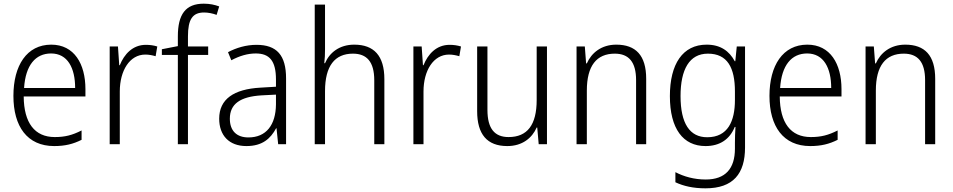

<svg xmlns="http://www.w3.org/2000/svg" viewBox="-20 -785 5187 1045"><path d="M259 -542C126 -542 53 -429 53 -263C53 -97 128 10 275 10C334 10 378 -1 424 -24V-75C373 -49 333 -39 278 -39C169 -39 110 -116 109 -260H445V-300C445 -437 384 -542 259 -542ZM258 -494C348 -494 389 -415 389 -306H111C119 -430 173 -494 258 -494Z M774 -541C702 -541 656 -490 632 -430H629L622 -532H577V0H632V-287C632 -401 686 -488 771 -488C791 -488 810 -484 827 -479L836 -532C817 -538 796 -541 774 -541Z M1113 -486V-532H1003V-587C1003 -680 1028 -717 1091 -717C1113 -717 1138 -712 1159 -704L1173 -750C1149 -759 1122 -765 1089 -765C990 -765 948 -707 948 -587V-534L861 -517V-486H948V0H1003V-486Z M1376 -541C1320 -541 1266 -525 1221 -501L1239 -457C1284 -481 1328 -494 1372 -494C1446 -494 1482 -455 1482 -352V-313L1398 -308C1252 -300 1173 -245 1173 -139C1173 -49 1226 10 1321 10C1408 10 1452 -30 1483 -87H1485L1494 0H1537V-358C1537 -485 1486 -541 1376 -541ZM1404 -266 1482 -270V-217C1481 -105 1429 -37 1332 -37C1269 -37 1231 -72 1231 -139C1231 -219 1287 -259 1404 -266Z M1749 -517V-760H1693V0H1749V-289C1749 -426 1802 -493 1901 -493C1976 -493 2017 -449 2017 -348V0H2072V-354C2072 -482 2015 -542 1908 -542C1827 -542 1773 -498 1749 -441H1745C1748 -466 1749 -489 1749 -517Z M2427 -541C2355 -541 2309 -490 2285 -430H2282L2275 -532H2230V0H2285V-287C2285 -401 2339 -488 2424 -488C2444 -488 2463 -484 2480 -479L2489 -532C2470 -538 2449 -541 2427 -541Z M2957 -532H2901V-241C2901 -105 2850 -39 2748 -39C2672 -39 2633 -85 2633 -187V-532H2577V-180C2577 -54 2631 10 2741 10C2823 10 2876 -34 2901 -91H2904L2912 0H2957Z M3334 -542C3253 -542 3199 -497 3174 -440H3170L3163 -532H3118V0H3174V-292C3174 -427 3227 -493 3326 -493C3402 -493 3442 -448 3442 -349V0H3497V-356C3497 -484 3440 -542 3334 -542Z M3826 -542C3696 -542 3626 -437 3626 -262C3626 -84 3698 10 3820 10C3898 10 3952 -27 3979 -94H3983C3981 -64 3980 -35 3980 -8V24C3980 133 3928 192 3821 192C3758 192 3702 176 3656 152V207C3701 228 3753 240 3820 240C3971 240 4035 160 4035 18V-532H3990L3982 -452H3979C3949 -507 3902 -542 3826 -542ZM3833 -493C3939 -493 3980 -417 3980 -287V-241C3980 -126 3942 -38 3829 -38C3734 -38 3684 -113 3684 -262C3684 -407 3732 -493 3833 -493Z M4374 -542C4241 -542 4168 -429 4168 -263C4168 -97 4243 10 4390 10C4449 10 4493 -1 4539 -24V-75C4488 -49 4448 -39 4393 -39C4284 -39 4225 -116 4224 -260H4560V-300C4560 -437 4499 -542 4374 -542ZM4373 -494C4463 -494 4504 -415 4504 -306H4226C4234 -430 4288 -494 4373 -494Z M4907 -542C4826 -542 4772 -497 4747 -440H4743L4736 -532H4691V0H4747V-292C4747 -427 4800 -493 4899 -493C4975 -493 5015 -448 5015 -349V0H5070V-356C5070 -484 5013 -542 4907 -542Z"/></svg>

Font: Noto Sans Gujarati SemiCondensed Light
Style: Regular
Weight: 300
Width: 4
Designer: Jelle Bosma - Monotype Design Team, Universal Thirst
Foundry: Monotype Imaging Inc.
Version: Version 2.106